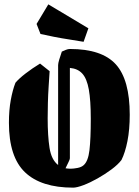

<svg xmlns="http://www.w3.org/2000/svg" viewBox="-20 -850 637 882"><path d="M208 -523Q206 -492 203.5 -453.5Q201 -415 200 -377Q199 -339 199 -307Q199 -226 207.5 -171Q216 -116 247 -92V-551Q247 -559 252 -576Q257 -593 264 -613Q272 -617 282.5 -621Q293 -625 301 -625Q448 -625 512 -554.5Q576 -484 576 -323Q576 -255 565.5 -202Q555 -149 538 -115Q522 -94 492.5 -72Q463 -50 428.5 -30.5Q394 -11 363.5 0.5Q333 12 316 12Q169 12 95 -58.5Q21 -129 21 -286Q21 -344 29.5 -390.5Q38 -437 51 -470Q67 -489 97.5 -512.5Q128 -536 164 -558ZM301 -123Q301 -118 295 -106Q289 -94 281 -77Q292 -75 305 -75Q318 -75 336 -78.5Q354 -82 364 -91Q385 -109 391 -160.5Q397 -212 397 -304Q397 -389 388 -439Q379 -489 358 -512Q337 -535 301 -538ZM364 -658Q336 -663 299.5 -668.5Q263 -674 227.5 -681Q192 -688 166 -694L148 -740L202 -830L386 -720Z"/></svg>

Font: Grenze Gotisch Black
Style: Regular
Weight: 900
Designer: Renata Polastri
Foundry: Omnibus-Type
Version: Version 1.001